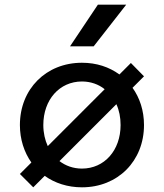

<svg xmlns="http://www.w3.org/2000/svg" viewBox="-20 -784 700 820"><path d="M330 16C483 16 595 -96 595 -250C595 -311 577 -366 546 -409L595 -458L539 -515L490 -466C446 -498 392 -516 330 -516C177 -516 65 -404 65 -250C65 -189 83 -134 114 -90L65 -41L122 16L171 -33C214 -2 269 16 330 16ZM165 -250C165 -358 234 -436 330 -436C367 -436 401 -424 427 -403L184 -160C172 -186 165 -217 165 -250ZM234 -96 477 -339C489 -313 495 -283 495 -250C495 -142 426 -64 330 -64C293 -64 260 -76 234 -96ZM279 -586H380L519 -764H398Z"/></svg>

Font: Uncut Plan8
Style: Regular
Weight: 400
Designer: Kasper Nordkvist
Foundry: UNCUT.wtf
Version: Version 1.002;Glyphs 3.1.2 (3151)